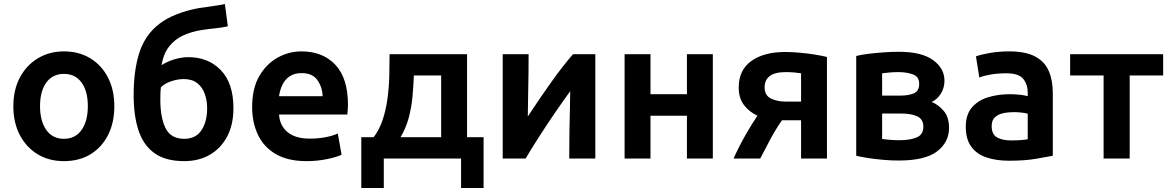

<svg xmlns="http://www.w3.org/2000/svg" viewBox="-20 -796 5879 964"><path d="M301 13Q226 13 169 -21.5Q112 -56 79.5 -118Q47 -180 47 -263Q47 -345 80 -407Q113 -469 170.5 -503.5Q228 -538 301 -538Q376 -538 433 -503.5Q490 -469 522 -407Q554 -345 554 -263Q554 -180 522.5 -118Q491 -56 434.5 -21.5Q378 13 301 13ZM301 -99Q358 -99 389.5 -143.5Q421 -188 421 -263Q421 -338 389.5 -381.5Q358 -425 301 -425Q244 -425 212.5 -381.5Q181 -338 181 -263Q181 -188 212.5 -143.5Q244 -99 301 -99Z M905 13Q811 13 755.5 -27Q700 -67 675.5 -141Q651 -215 651 -318Q651 -445 680.5 -534Q710 -623 781 -677Q852 -731 976 -755Q1015 -761 1046.5 -765Q1078 -769 1109 -776L1124 -664Q1093 -657 1062 -654Q1031 -651 991 -645Q941 -637 899.5 -618Q858 -599 829.5 -563Q801 -527 791 -469Q823 -489 858.5 -499Q894 -509 926 -509Q1026 -509 1089 -443.5Q1152 -378 1152 -253Q1152 -170 1120.5 -110.5Q1089 -51 1033.5 -19Q978 13 905 13ZM905 -99Q963 -99 991.5 -142Q1020 -185 1020 -253Q1020 -290 1008.5 -323.5Q997 -357 971 -378Q945 -399 903 -399Q872 -399 839.5 -388Q807 -377 788 -358Q786 -345 785.5 -327Q785 -309 785 -295Q785 -205 811.5 -152Q838 -99 905 -99Z M1519 13Q1425 13 1364.5 -22.5Q1304 -58 1275 -119.5Q1246 -181 1246 -259Q1246 -352 1281.5 -413.5Q1317 -475 1373.5 -506.5Q1430 -538 1493 -538Q1601 -538 1664 -470.5Q1727 -403 1727 -271Q1727 -260 1726 -246Q1725 -232 1724 -221H1381Q1385 -164 1424.5 -132Q1464 -100 1535 -100Q1579 -100 1616.5 -107.5Q1654 -115 1676 -126L1695 -19Q1673 -8 1623.5 2.5Q1574 13 1519 13ZM1381 -313H1600Q1598 -360 1573 -394.5Q1548 -429 1494 -429Q1458 -429 1434 -412.5Q1410 -396 1397.5 -369.5Q1385 -343 1381 -313Z M1794 148V-107H1856Q1885 -145 1901.5 -195Q1918 -245 1925.5 -301Q1933 -357 1934.5 -414.5Q1936 -472 1936 -524H2325V-107H2408V148H2295V0H1907V148ZM1991 -107H2195V-417H2058Q2056 -365 2051 -310.5Q2046 -256 2032 -204Q2018 -152 1991 -107Z M2504 0V-524H2634Q2634 -423 2632 -340Q2630 -257 2630 -211Q2687 -298 2745.5 -380.5Q2804 -463 2857 -524H2969V0H2838Q2838 -68 2839 -134Q2840 -200 2841.5 -253.5Q2843 -307 2843 -338Q2804 -285 2762.5 -224Q2721 -163 2683.5 -104.5Q2646 -46 2619 0Z M3116 0V-524H3246V-323H3429V-524H3559V0H3429V-215H3246V0Z M3663 0Q3692 -64 3723.5 -119Q3755 -174 3783 -215Q3742 -234 3715.5 -268.5Q3689 -303 3689 -357Q3689 -444 3752 -489.5Q3815 -535 3922 -535Q3954 -535 3994 -531.5Q4034 -528 4071 -522Q4108 -516 4132 -510V0H4002V-192H3940Q3930 -192 3921.5 -192Q3913 -192 3906 -192Q3874 -146 3847 -95.5Q3820 -45 3797 0ZM3923 -286H4002V-428Q3991 -430 3969 -432Q3947 -434 3926 -434Q3870 -434 3844.5 -414Q3819 -394 3819 -358Q3819 -317 3850.5 -301.5Q3882 -286 3923 -286Z M4492 10Q4455 10 4415 6.5Q4375 3 4339 -2.5Q4303 -8 4279 -14V-515Q4302 -521 4338 -525.5Q4374 -530 4414.5 -533Q4455 -536 4493 -536Q4607 -536 4664.5 -494.5Q4722 -453 4722 -391Q4722 -355 4704 -326Q4686 -297 4658 -284Q4691 -271 4718 -239.5Q4745 -208 4745 -154Q4745 -82 4685 -36Q4625 10 4492 10ZM4409 -316H4501Q4542 -316 4568.5 -327.5Q4595 -339 4595 -375Q4595 -411 4564 -422.5Q4533 -434 4489 -434Q4470 -434 4446 -432Q4422 -430 4409 -428ZM4495 -92Q4549 -92 4582.5 -106Q4616 -120 4616 -160Q4616 -197 4586 -211.5Q4556 -226 4504 -226H4409V-98Q4422 -96 4447.5 -94Q4473 -92 4495 -92Z M5047 11Q4982 11 4933 -5.5Q4884 -22 4856.5 -59.5Q4829 -97 4829 -160Q4829 -220 4859.5 -256Q4890 -292 4940.5 -307.5Q4991 -323 5050 -323Q5079 -323 5103.5 -320Q5128 -317 5140 -313V-331Q5140 -372 5117.5 -400Q5095 -428 5033 -428Q4990 -428 4955 -422Q4920 -416 4897 -407L4880 -513Q4904 -522 4949.5 -530Q4995 -538 5047 -538Q5130 -538 5178 -512Q5226 -486 5246 -439Q5266 -392 5266 -328V-14Q5237 -8 5180.5 1.5Q5124 11 5047 11ZM5057 -91Q5082 -91 5104 -92.5Q5126 -94 5140 -97V-225Q5131 -228 5111.5 -230.5Q5092 -233 5071 -233Q5042 -233 5016.5 -227.5Q4991 -222 4975 -207Q4959 -192 4959 -163Q4959 -122 4985.5 -106.5Q5012 -91 5057 -91Z M5521 0V-417H5353V-524H5820V-417H5652V0Z"/></svg>

Font: Ubuntu Sans
Style: Bold
Weight: 700
Designer: Dalton Maag Ltd
Foundry: Dalton Maag Ltd
Version: Version 1.006; ttfautohint (v1.8.4.7-5d5b)